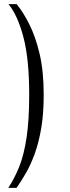

<svg xmlns="http://www.w3.org/2000/svg" viewBox="-20 -724 340 927"><path d="M61 -704Q61 -704 60.5 -704Q60 -704 61 -703Q91 -667 121 -608Q151 -549 171 -465Q191 -381 191 -267Q191 -174 179 -104.5Q167 -35 148 17.5Q129 70 106 110Q83 150 60 183H20Q50 138 73 80.5Q96 23 108.5 -61Q121 -145 121 -267Q121 -437 93.5 -543Q66 -649 21 -704Z"/></svg>

Font: Bentinck
Style: Regular
Weight: 400
Designer: Jörg Drees
Foundry: Jörg Drees
Version: Version 1.000; ttfautohint (v1.8.4.7-5d5b)